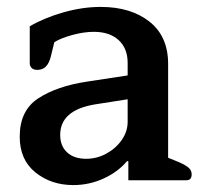

<svg xmlns="http://www.w3.org/2000/svg" viewBox="-20 -521 589 555"><path d="M37 -126Q37 -202 91 -237Q145 -272 231 -285L349 -303V-339Q349 -381 323 -405Q297 -429 251 -429Q223 -429 189.5 -420Q156 -411 137 -399L127 -358Q122 -338 112.5 -328.5Q103 -319 88 -319Q77 -319 71.5 -324.5Q66 -330 66 -338V-445Q109 -470 164 -485.5Q219 -501 271 -501Q358 -501 412 -458.5Q466 -416 466 -336V-65L498 -52Q518 -43 526 -35.5Q534 -28 534 -17Q534 0 519 0H351V-55H347Q321 -24 279.5 -5Q238 14 192 14Q128 14 82.5 -22.5Q37 -59 37 -126ZM349 -169V-234L253 -219Q154 -202 154 -131Q154 -99 174 -80.5Q194 -62 229 -62Q260 -62 287.5 -77Q315 -92 332 -116.5Q349 -141 349 -169Z"/></svg>

Font: Maitree Semibold
Style: Regular
Weight: 600
Designer: CadsonDemak Team
Foundry: CadsonDemak
Version: Version 1.000